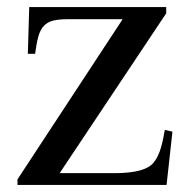

<svg xmlns="http://www.w3.org/2000/svg" viewBox="-20 -522 535 542"><path d="M450.2 0H29.3V-15.6L326.2 -467.8H171.9Q146.5 -467.8 130.4 -463.9Q114.3 -460 104 -449.2Q93.8 -438.5 88.4 -419.4Q83 -400.4 79.1 -370.1H58.6L62.5 -502H449.2V-484.4L148.4 -33.2H302.7Q389.6 -33.2 413.1 -62.5Q418.9 -69.3 422.9 -76.7Q426.8 -84 430.7 -94.2Q434.6 -104.5 438 -119.1Q441.4 -133.8 445.3 -155.3L466.8 -150.4Z"/></svg>

Font: Jomolhari
Style: Regular
Weight: 400
Designer: Christopher J. Fynn
Foundry: Christopher  J.  Fynn (Karma Drubgy¸ Tenzin).
Version: Version 1.000